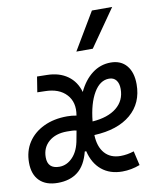

<svg xmlns="http://www.w3.org/2000/svg" viewBox="-100 -864 774 943"><g transform="rotate(-10 287.5 -392.5)"><path d="M438.5 -66.9Q471.7 -66.9 505.4 -78.1L522 -6.8Q478.5 9.8 434.1 9.8Q372.1 9.8 331.3 -23.9Q290.5 -57.6 275.9 -119.1H268.6Q251.5 -51.8 212.4 -21Q173.3 9.8 112.3 9.8Q53.2 9.8 21.2 -22Q-10.7 -53.7 -10.7 -112.3Q-10.7 -169.9 17.3 -212.9Q45.4 -255.9 95.9 -280Q146.5 -304.2 212.9 -304.2Q236.8 -304.2 259.3 -299.8V-300.8Q270.5 -364.7 234.1 -404.3Q197.8 -443.8 127.9 -444.8L89.4 -445.8L101.6 -522.5L151.4 -521.5Q212.4 -520.5 253.7 -491Q294.9 -461.4 309.6 -408.7Q335.9 -464.8 377 -496.1Q418 -527.3 469.2 -527.3Q520 -527.3 548.3 -493.7Q576.7 -460 576.7 -400.4Q576.7 -306.6 511.5 -251.2Q446.3 -195.8 329.1 -190.4Q331.1 -131.8 359.6 -99.4Q388.2 -66.9 438.5 -66.9ZM332 -257.8Q409.2 -263.2 452.4 -298.1Q495.6 -333 495.6 -391.1Q495.6 -418.9 483.2 -434.8Q470.7 -450.7 447.8 -450.7Q402.3 -450.7 371.6 -398.4Q340.8 -346.2 332 -257.8ZM246.6 -227.5Q236.8 -230 224.6 -230.5Q212.4 -231 199.2 -231Q142.6 -231 108.6 -201.7Q74.7 -172.4 74.7 -124Q74.7 -66.9 133.3 -66.9Q170.9 -66.9 200.2 -97.9Q229.5 -128.9 238.8 -185.5ZM313 -609.4 423.3 -794.9H524.4L395 -609.4Z"/></g></svg>

Font: Cascadia Code NF SemiLight
Style: Italic
Weight: 350
Italic angle: -10°
Monospace: yes
Designer: Aaron Bell
Foundry: Saja Typeworks
Version: Version 2404.023; ttfautohint (v1.8.4)